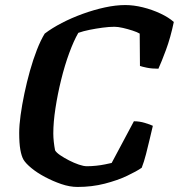

<svg xmlns="http://www.w3.org/2000/svg" viewBox="-20 -740 708 760"><path d="M287 0Q256 0 222.5 -11.5Q189 -23 158 -39.5Q127 -56 104.5 -74.5Q82 -93 73 -108Q65 -122 60.5 -147.5Q56 -173 56 -214Q56 -244 61.5 -284Q67 -324 76.5 -369.5Q86 -415 98.5 -459.5Q111 -504 126 -542.5Q141 -581 157 -607Q186 -629 224.5 -649Q263 -669 307 -685Q351 -701 394.5 -710.5Q438 -720 476 -720Q509 -720 545.5 -711Q582 -702 615 -686.5Q648 -671 668 -653Q655 -591 637 -542.5Q619 -494 607 -468Q581 -468 561.5 -472Q542 -476 534 -479L533 -607Q523 -613 504.5 -619Q486 -625 466.5 -629.5Q447 -634 433 -634Q412 -634 386 -630.5Q360 -627 335 -622Q310 -617 290 -610Q272 -579 254 -530Q236 -481 222 -424Q208 -367 199.5 -311.5Q191 -256 191 -212Q191 -196 193 -178Q195 -160 198 -145Q203 -136 218.5 -125.5Q234 -115 253.5 -105Q273 -95 292 -88.5Q311 -82 324 -82Q341 -82 360.5 -84Q380 -86 396.5 -89.5Q413 -93 422 -95L510 -260Q532 -260 553.5 -253.5Q575 -247 585 -242Q580 -221 573 -191Q566 -161 558 -130Q550 -99 541 -76Q521 -62 483 -44Q445 -26 394.5 -13Q344 0 287 0Z"/></svg>

Font: Texturina 12pt
Style: Bold Italic
Weight: 700
Italic angle: -11°
Designer: Guillermo Torres Carreño
Foundry: Omnibus-Type
Version: Version 1.002